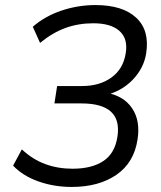

<svg xmlns="http://www.w3.org/2000/svg" viewBox="-20 -734 640 763"><path d="M265.2 8.9Q194.4 8.9 132.5 -13.1Q70.5 -35.1 32 -75.8L66.8 -140.4Q109.9 -100.2 160 -81.9Q210.1 -63.5 268.3 -63.5Q344.4 -63.5 390.5 -93.9Q436.7 -124.3 446.8 -191.5Q466.6 -323 303.7 -323H196.3L207 -392.1H306.3Q376 -392.1 422.9 -426Q469.9 -460 479.6 -522.3Q489.2 -579.9 455.1 -610.7Q421 -641.5 350.9 -641.5Q291.7 -641.5 240.2 -622.9Q188.8 -604.3 139.2 -563.5L110.3 -627.7Q158.7 -669.8 224.4 -691.9Q290 -713.9 359.5 -713.9Q466.9 -713.9 521 -663.8Q575 -613.7 561 -522.8Q552 -463.8 508 -417.6Q463.9 -371.5 397.8 -355.4L398.8 -366.3Q470.5 -354.3 504.5 -304.5Q538.5 -254.8 526.5 -179.2Q512.5 -87.4 442.5 -39.2Q372.4 8.9 265.2 8.9Z"/></svg>

Font: Mulish ExtraLight
Style: Italic
Weight: 200
Italic angle: -9°
Designer: Vernon Adams
Foundry: Vernon Adams
Version: Version 3.603